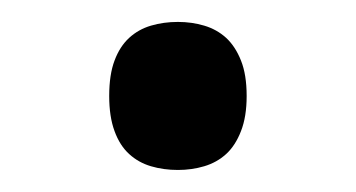

<svg xmlns="http://www.w3.org/2000/svg" viewBox="-20 -149 326 176"><path d="M80.1 -61Q80.1 -80.6 85 -93.5Q89.8 -106.4 98.4 -114.3Q106.9 -122.1 118.4 -125.5Q129.9 -128.9 143.1 -128.9Q155.8 -128.9 167.2 -125.5Q178.7 -122.1 187.3 -114.3Q195.8 -106.4 200.9 -93.5Q206.1 -80.6 206.1 -61Q206.1 -42 200.9 -28.8Q195.8 -15.6 187.3 -7.8Q178.7 0 167.2 3.4Q155.8 6.8 143.1 6.8Q129.9 6.8 118.4 3.4Q106.9 0 98.4 -7.8Q89.8 -15.6 85 -28.8Q80.1 -42 80.1 -61Z"/></svg>

Font: Sahl Naskh
Style: Regular
Weight: 400
Designer: Pascal Zoghbi
Version: Version 1.001